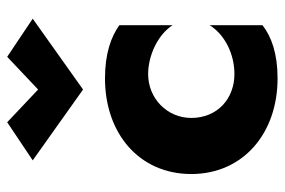

<svg xmlns="http://www.w3.org/2000/svg" viewBox="-149 -633 792 534"><g transform="rotate(-90 247.0 -366.0)"><path d="M265 -656 174 -742 68 -671 265 -531 462 -671 356 -742ZM186 -230C186 -297 240 -350 308 -350C357 -350 416 -325 444 -282V-430C412 -453 365 -470 296 -470C143 -470 30 -375 30 -230C30 -86 143 10 296 10C365 10 412 -7 444 -32V-179C417 -136 363 -110 308 -110C240 -110 186 -157 186 -230Z"/></g></svg>

Font: Jost
Style: Bold
Weight: 700
Version: Version 3.710